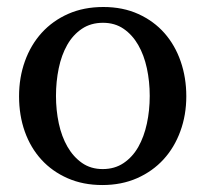

<svg xmlns="http://www.w3.org/2000/svg" viewBox="-20 -514 584 546"><path d="M405.8 -241.2Q405.8 -282.2 397.7 -319.8Q389.6 -357.4 373 -386.2Q356.4 -415 331.5 -432.1Q306.6 -449.2 272.9 -449.2Q238.3 -449.2 212.9 -432.1Q187.5 -415 171.1 -386.2Q154.8 -357.4 147 -319.8Q139.2 -282.2 139.2 -241.2Q139.2 -200.7 147.2 -163.1Q155.3 -125.5 171.9 -96.7Q188.5 -67.9 213.4 -50.5Q238.3 -33.2 272 -33.2Q306.2 -33.2 331.5 -50.3Q356.9 -67.4 373.3 -96.2Q389.6 -125 397.7 -162.6Q405.8 -200.2 405.8 -241.2ZM509.8 -240.2Q509.8 -187 492.9 -140.9Q476.1 -94.7 445.1 -60.8Q414.1 -26.9 369.9 -7.3Q325.7 12.2 271 12.2Q216.3 12.2 172.4 -7.1Q128.4 -26.4 97.7 -60.1Q66.9 -93.8 50.5 -139.9Q34.2 -186 34.2 -240.2Q34.2 -293.5 50.8 -339.8Q67.4 -386.2 98.6 -420.7Q129.9 -455.1 174.1 -474.6Q218.3 -494.1 273.9 -494.1Q329.6 -494.1 373.5 -474.1Q417.5 -454.1 447.8 -419.7Q478 -385.3 493.9 -339.1Q509.8 -293 509.8 -240.2Z"/></svg>

Font: Charis SIL Am
Style: Regular
Weight: 400
Foundry: SIL International
Version: Version 5.000